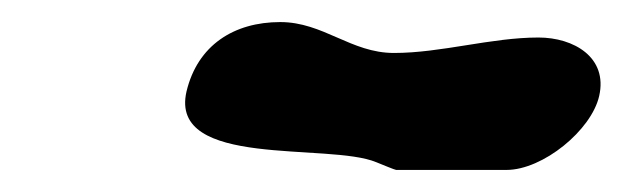

<svg xmlns="http://www.w3.org/2000/svg" viewBox="-20 -354 564 174"><path d="M149 -271C133 -201 278 -225 321 -207C326 -205 338 -200 339 -200H439C472 -200 516 -236 523 -267C531 -302 500 -320 468 -320C425 -320 380 -306 337 -306C298 -306 273 -334 234 -334C192 -334 159 -313 149 -271Z"/></svg>

Font: Charger
Style: OversprayIt
Weight: 400
Designer: Jasper
Foundry: Cannot Into Space Fonts
Version: Version 0.980